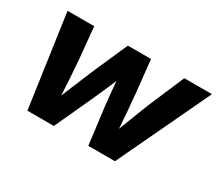

<svg xmlns="http://www.w3.org/2000/svg" viewBox="-99 -723 1053 929"><g transform="rotate(30 427.5 -258.0)"><path d="M121.6 0 48.3 -515.6H197.3L214.4 -335.4Q218.3 -289.6 221.2 -241.2Q224.1 -192.9 226.6 -145Q246.6 -192.9 266.4 -241.2Q286.1 -289.6 305.7 -335.4L385.3 -515.6H514.6L533.7 -335.4Q538.1 -290 542 -241.7Q545.9 -193.4 549.3 -145.5Q567.9 -193.4 586.2 -241.5Q604.5 -289.6 623.5 -335.4L700.7 -515.6H855L610.8 0H461.9L436 -205.1Q432.1 -237.3 429 -271.5Q425.8 -305.7 422.9 -340.3Q408.2 -305.7 393.6 -271.5Q378.9 -237.3 363.8 -205.1L269.5 0Z"/></g></svg>

Font: Inter Display
Style: Bold Italic
Weight: 700
Italic angle: -9.39999°
Designer: Rasmus Andersson
Foundry: rsms
Version: Version 4.000;git-a52131595